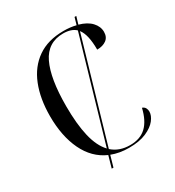

<svg xmlns="http://www.w3.org/2000/svg" viewBox="-194 -875 960 1051"><g transform="rotate(-30 285.5 -349.5)"><path d="M201 61 222 -13Q138 -50 95 -140Q52 -230 52 -356Q52 -466 85 -549Q118 -632 184 -678Q250 -724 349 -724Q392 -724 427 -715L440 -760H451L437 -713Q487 -699 513 -671Q539 -643 539 -609Q539 -576 516.5 -559.5Q494 -543 458 -543Q458 -639 427 -678L241 -40Q285 0 354 0Q418 0 456 -36Q494 -72 511 -145Q525 -140 530.5 -129.5Q536 -119 536 -107Q536 -82 515 -55Q494 -28 450.5 -9Q407 10 341 10Q281 10 232 -9L212 61ZM156 -360Q156 -246 174.5 -168Q193 -90 233 -48L419 -687Q392 -713 340 -713Q242 -713 199 -623.5Q156 -534 156 -360Z"/></g></svg>

Font: Noto Serif Display SemiCondensed
Style: Regular
Weight: 400
Width: 4
Designer: Monotype Design Team
Foundry: Monotype Imaging Inc.
Version: Version 2.009